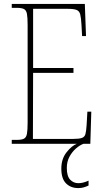

<svg xmlns="http://www.w3.org/2000/svg" viewBox="-20 -734 530 980"><path d="M40 0V-20H65Q90 -20 102 -26Q114 -32 117.5 -51Q121 -70 121 -108V-606Q121 -645 117.5 -663.5Q114 -682 102 -688Q90 -694 65 -694H40V-714H413L419 -550H399L396 -606Q394 -643 389.5 -660.5Q385 -678 370.5 -683.5Q356 -689 325 -689H149V-387H355V-362H149L148 -25H354Q384 -25 398 -30Q412 -35 416 -49.5Q420 -64 422 -94L426 -164H446L441 0ZM379 226Q341 226 317 202Q293 178 293 127Q293 77 319.5 43.5Q346 10 372 0H406Q387 7 367.5 24Q348 41 334.5 66Q321 91 321 123Q321 165 338 183Q355 201 380 201Q404 201 432 188V213Q419 219 407 222.5Q395 226 379 226Z"/></svg>

Font: Noto Serif Armenian Condensed Thin
Style: Regular
Weight: 100
Width: 3
Designer: Monotype Design Team
Foundry: Monotype Imaging Inc.
Version: Version 2.008; ttfautohint (v1.8.4.7-5d5b)